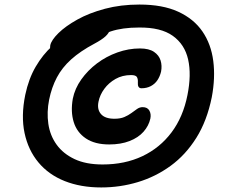

<svg xmlns="http://www.w3.org/2000/svg" viewBox="-20 -772 991 844"><path d="M425 52Q335 52 264.5 24Q194 -4 149 -58Q104 -112 88 -187Q72 -262 91 -355Q106 -426 137 -479Q168 -532 209 -569Q250 -606 293 -628.5Q336 -651 374 -661.5Q412 -672 436 -672Q453 -672 459.5 -665.5Q466 -659 464 -644Q460 -627 443.5 -612Q427 -597 395 -580Q333 -547 293 -511Q253 -475 230 -431.5Q207 -388 196 -334Q185 -279 192.5 -227.5Q200 -176 229 -136Q258 -96 308 -72.5Q358 -49 431 -49Q529 -49 606 -85.5Q683 -122 734 -190Q785 -258 804 -354Q822 -444 807 -510.5Q792 -577 739.5 -614.5Q687 -652 591 -651Q518 -651 467 -634Q416 -617 376.5 -592Q337 -567 297 -540Q283 -530 266.5 -524Q250 -518 236 -518Q212 -518 205 -535.5Q198 -553 201 -573Q206 -596 237 -626.5Q268 -657 320 -686Q372 -715 441.5 -733.5Q511 -752 593 -752Q695 -752 763.5 -720.5Q832 -689 870 -633.5Q908 -578 917.5 -504Q927 -430 911 -345Q890 -241 843 -166Q796 -91 730 -43Q664 5 586 28.5Q508 52 425 52ZM460 -137Q397 -137 357.5 -163.5Q318 -190 304 -235.5Q290 -281 300 -338Q309 -383 337.5 -423Q366 -463 406.5 -493.5Q447 -524 496 -541.5Q545 -559 595 -559Q635 -559 657 -544Q679 -529 686 -506Q693 -483 688 -457Q683 -436 672 -419.5Q661 -403 643 -393.5Q625 -384 602 -384Q593 -384 589 -390.5Q585 -397 586 -410Q587 -424 582 -433Q577 -442 556 -442Q518 -442 488 -425Q458 -408 438.5 -381.5Q419 -355 413 -325Q406 -291 424 -270.5Q442 -250 483 -250Q509 -250 526.5 -257.5Q544 -265 557.5 -275Q571 -285 582.5 -293Q594 -301 607 -301Q628 -301 636.5 -286Q645 -271 641 -251Q634 -219 611 -193Q588 -167 549.5 -152Q511 -137 460 -137Z"/></svg>

Font: Shantell Sans SemiBold
Style: Italic
Weight: 600
Italic angle: -11°
Designer: Stephen Nixon, Anya Danilova, Shantell Martin
Foundry: Arrow Type
Version: Version 1.011;[c5ecc13dd]